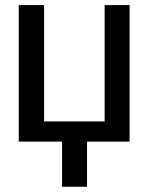

<svg xmlns="http://www.w3.org/2000/svg" viewBox="-20 -548 574 743"><path d="M52.6 -528.4H150.6V-78.1H384.9V-528.4H481.5V0H316.8V174.7H220.2V0H52.6Z"/></svg>

Font: Interface
Style: Regular
Weight: 400
Designer: Rasmus Andersson
Foundry: rsms
Version: Version 1.8